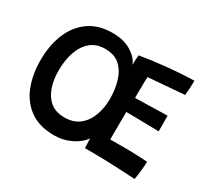

<svg xmlns="http://www.w3.org/2000/svg" viewBox="-136 -874 1205 1115"><g transform="rotate(30 466.0 -317.0)"><path d="M330.5 25.5Q231.5 25.5 168.2 -19.5Q105 -64.5 74.8 -141.2Q44.5 -218 44.5 -313Q44.5 -414.5 77 -492.8Q109.5 -571 173 -615.5Q236.5 -660 330 -660Q404.5 -660 455 -629Q505.5 -598 520.5 -557Q521.5 -602 524 -622.5Q612.5 -637 688.2 -644.5Q764 -652 814.5 -654.5Q865 -657 878.5 -657Q878.5 -631 877 -607.8Q875.5 -584.5 873 -558.5L632 -539Q631 -525.5 630.5 -497Q630 -468.5 629.8 -439.8Q629.5 -411 629.5 -398Q643.5 -398.5 672.2 -399Q701 -399.5 734.5 -400.5Q768 -401.5 798 -402.2Q828 -403 845 -403L845.5 -298.5Q838 -298.5 816.8 -299Q795.5 -299.5 767 -300Q738.5 -300.5 709.8 -301Q681 -301.5 658.2 -301.8Q635.5 -302 626.5 -302Q626 -258.5 625.8 -208.8Q625.5 -159 625.5 -117Q644.5 -117 670.2 -117.2Q696 -117.5 717.5 -117.5Q762.5 -117.5 807.2 -115.5Q852 -113.5 875.5 -112Q875.5 -91.5 873 -65.5Q870.5 -39.5 867.5 -17.8Q864.5 4 862.5 11Q810 8 760 5.5Q710 3 657 1.5Q626.5 0.5 586.2 0.2Q546 0 523.5 0Q523 -15.5 522.2 -31.8Q521.5 -48 521 -64Q495 -25.5 442.5 0Q390 25.5 330.5 25.5ZM330 -94.5Q391 -94.5 430 -125.8Q469 -157 487.8 -208.5Q506.5 -260 506.5 -320Q506.5 -380.5 491 -435Q475.5 -489.5 438.8 -524Q402 -558.5 338 -558.5Q279.5 -558.5 241.2 -526Q203 -493.5 184.2 -438Q165.5 -382.5 165.5 -313Q165.5 -252.5 182.8 -202.8Q200 -153 236.2 -123.8Q272.5 -94.5 330 -94.5Z"/></g></svg>

Font: Grandstander Medium
Style: Regular
Weight: 500
Designer: Tyler Finck
Foundry: Etcetera Type Co
Version: Version 1.200; ttfautohint (v1.8.3)